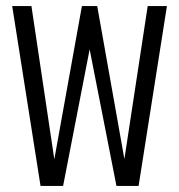

<svg xmlns="http://www.w3.org/2000/svg" viewBox="-20 -611 589 631"><path d="M113.2 0 20.1 -591H83.3L158.5 -87.5L249.2 -591H299.5L388.8 -88.2L465.4 -591H528.6L435.5 0H362.7L274.6 -448.8L187.4 0Z"/></svg>

Font: Alumni Sans Thin
Style: Regular
Weight: 100
Designer: Robert E. Leuschke
Foundry: Robert E. Leuschke
Version: Version 1.018